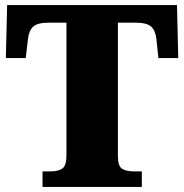

<svg xmlns="http://www.w3.org/2000/svg" viewBox="-20 -734 722 754"><path d="M147 0V-61H179Q208 -61 224.5 -72Q241 -83 241 -125V-645H173Q128 -645 111 -630Q94 -615 90 -582L81 -506H3L8 -714H675L680 -506H602L594 -582Q590 -615 573 -630Q556 -645 511 -645H443V-121Q443 -81 460 -71Q477 -61 505 -61H537V0Z"/></svg>

Font: Noto Serif Hentaigana Black
Style: Regular
Weight: 900
Designer: Kazuhiro Yamada
Foundry: nipponia
Version: Version 1.000; ttfautohint (v1.8.4.7-5d5b)